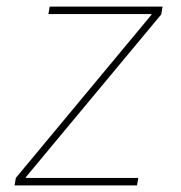

<svg xmlns="http://www.w3.org/2000/svg" viewBox="-20 -559 546 579"><path d="M23.9 0 27.8 -22.5 436.5 -514.2V-516.6H126L129.9 -539.1H470.2L466.3 -515.6L58.1 -24.9V-22.5H397L393.1 0Z"/></svg>

Font: Inter 18pt Thin
Style: Italic
Weight: 250
Italic angle: -9.3988°
Version: Version 4.001;git-66647c0bb